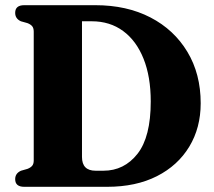

<svg xmlns="http://www.w3.org/2000/svg" viewBox="-20 -720 824 740"><path d="M38.5 -29.5Q38.5 -52 61 -62L85.5 -69Q97.5 -73.5 103.8 -80.8Q110 -88 110 -101.5V-598Q110 -612 103.8 -619.2Q97.5 -626.5 85.5 -631L60.5 -638Q38.5 -648 38.5 -670.5Q38.5 -700 73.5 -700H347.5Q468.5 -700 559.8 -652.8Q651 -605.5 702.2 -520.2Q753.5 -435 753.5 -322Q753.5 -227.5 709.5 -154.8Q665.5 -82 584.8 -41Q504 0 392.5 0H73.5Q38.5 0 38.5 -29.5ZM378.5 -62Q458.5 -62 509.8 -127Q561 -192 561 -329Q561 -424.5 533.2 -493.8Q505.5 -563 454.5 -600.5Q403.5 -638 333.5 -638H296V-115Q296 -62 348.5 -62Z"/></svg>

Font: Fraunces 72pt Soft
Style: Bold
Weight: 700
Version: Version 1.000;[b76b70a41]